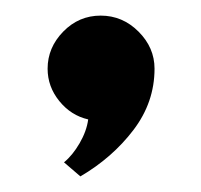

<svg xmlns="http://www.w3.org/2000/svg" viewBox="-20 -141 258 246"><path d="M178 -53Q178 -10 151 25.5Q124 61 83 85L62 67Q73 58 82 42.5Q91 27 93 12Q71 7 56 -11.5Q41 -30 41 -53Q41 -80 61 -100.5Q81 -121 109 -121Q137 -121 157.5 -100.5Q178 -80 178 -53Z"/></svg>

Font: Amita
Style: Bold
Weight: 700
Designer: Eduardo Rodriguez Tunni, Modular Infotech, Brian J. Bonislawsky
Foundry: Eduardo Rodriguez Tunni, Modular Infotech, Brian J. Bonislawsky
Version: Version 1.003